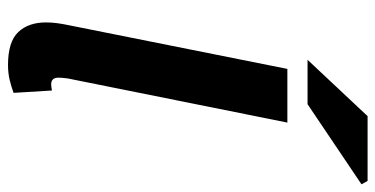

<svg xmlns="http://www.w3.org/2000/svg" viewBox="-254 -692 956 489"><g transform="rotate(90 224.5 -447.0)"><path d="M145.2 11.1Q85.9 11.1 61.3 -14.9Q36.6 -40.8 36.6 -85.7Q36.6 -98.9 38.4 -113.2Q40.2 -127.4 44.2 -146.2L155 -700.4H291.7L179.3 -141.1Q178.3 -132.5 177.8 -127.8Q177.3 -123.1 177.3 -117.5Q177.3 -98.8 194.4 -98.8Q197.4 -98.8 200.7 -99.3Q204 -99.8 210 -100.8L216 -3.1Q201.3 2.4 183.5 6.8Q165.6 11.1 145.2 11.1ZM131.8 -751.8 275.3 -904.7H440.3L448.9 -889.2L244.9 -751.8Z"/></g></svg>

Font: Source Sans 3
Style: Italic
Weight: 200
Italic angle: -11°
Designer: Paul D. Hunt
Foundry: Adobe
Version: Version 3.046;hotconv 1.0.118;makeotfexe 2.5.65603